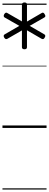

<svg xmlns="http://www.w3.org/2000/svg" viewBox="-20 -1039 398 1559"><path d="M179 -639Q158 -639 158 -656V-792L40 -724Q33 -720 26.5 -722Q20 -724 14 -734Q4 -752 18 -760L137 -829L18 -897Q12 -900 10.5 -907Q9 -914 14 -923Q20 -933 26.5 -935.5Q33 -938 40 -933L158 -865V-1002Q158 -1009 163 -1014Q168 -1019 179 -1019Q199 -1019 199 -1002V-864L318 -933Q325 -938 331.5 -935.5Q338 -933 343 -923Q355 -905 340 -897L221 -829L340 -760Q346 -757 347.5 -750Q349 -743 343 -734Q338 -724 331.5 -722Q325 -720 318 -724L199 -793V-656Q199 -639 179 -639ZM0 490H358V500H0ZM0 -20H358V0H0ZM0 -505H358V-500H0ZM0 -1010H358V-1000H0Z"/></svg>

Font: Playwrite NG Modern Guides
Style: Regular
Weight: 400
Designer: Veronika Burian, José Scaglione
Foundry: TypeTogether
Version: Version 1.003